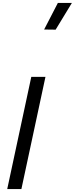

<svg xmlns="http://www.w3.org/2000/svg" viewBox="-20 -1281 507 1301"><path d="M357 -1080 279 -1081 372 -1261H467ZM29 0 192 -760H288L125 0Z"/></svg>

Font: Be Vietnam Pro
Style: Italic
Weight: 400
Italic angle: -12°
Designer: Lam Bao, Tony Le, Vietanh Nguyen
Foundry: Yellow Type Foundry
Version: Version 1.002; ttfautohint (v1.8.3)